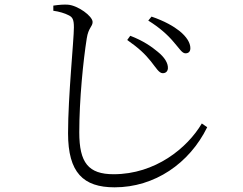

<svg xmlns="http://www.w3.org/2000/svg" viewBox="-20 -760 1040 821"><path d="M625 -498C648 -469 660 -447 676 -447C688 -447 697 -454 698 -468C699 -490 684 -515 654 -539C629 -560 592 -586 537 -607L524 -589C574 -554 600 -529 625 -498ZM722 -581C747 -553 758 -532 773 -532C787 -532 794 -540 794 -554C794 -577 778 -603 747 -628C723 -647 684 -670 628 -689L614 -672C661 -643 697 -611 722 -581ZM208 -714C232 -711 258 -703 273 -695C290 -687 296 -677 296 -643C296 -590 271 -348 271 -190C271 -22 336 41 470 41C641 41 790 -61 866 -216L843 -232C781 -127 644 -15 466 -15C358 -15 319 -64 319 -194C319 -334 336 -502 351 -596C358 -642 376 -646 376 -666C376 -691 313 -737 270 -740C254 -741 235 -740 208 -736Z"/></svg>

Font: Noto Serif HK Light
Style: Regular
Weight: 300
Designer: Ryoko NISHIZUKA 西塚涼子 (kana & ideographs); Frank Grießhammer (Latin, Greek & Cyrillic); Wenlong ZHANG 张文龙 (bopomofo); San
Foundry: Adobe
Version: Version 2.001;hotconv 1.1.0;makeotfexe 2.6.0